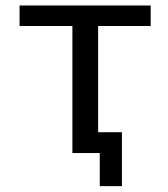

<svg xmlns="http://www.w3.org/2000/svg" viewBox="-20 -544 601 685"><path d="M415 -72.3V120.1H335.9V2H323.2H293.9H238.3V-451.2H49.8V-524.4H517.6V-451.2H330.1V-72.3Z"/></svg>

Font: Nasu
Style: Regular
Weight: 400
Designer: Ryoko NISHIZUKA (kana &amp; ideographs); Paul D. Hunt (Latin, Greek &amp; Cyrillic); Wenlong ZHANG (bopomofo); Sandoll C
Version: Version 2014.1215